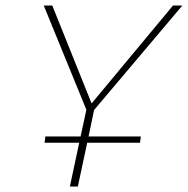

<svg xmlns="http://www.w3.org/2000/svg" viewBox="-20 -678 683 698"><path d="M322 -278 302 -182H492L489 -159H297L263 0H234L268 -159H142L145 -182H273L294 -279L139 -658H170L313 -302L609 -658H643Z"/></svg>

Font: EauTestText Extralight
Style: Italic
Weight: 250
Italic angle: -12°
Designer: Christian Thalmann (Catharsis Fonts)
Version: Version 0.001;PS 000.001;hotconv 1.0.88;makeotf.lib2.5.64775